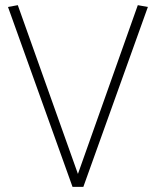

<svg xmlns="http://www.w3.org/2000/svg" viewBox="-20 -724 603 744"><path d="M261 0 11 -697 49 -704 282 -50 514 -704 553 -697 303 0Z"/></svg>

Font: Georama ExtraLight
Style: Regular
Weight: 250
Version: Version 1.001